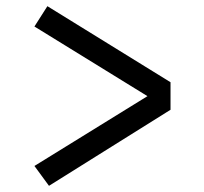

<svg xmlns="http://www.w3.org/2000/svg" viewBox="-20 -629 655 615"><path d="M131.8 -609.2 526.2 -365.6V-277.4L136.9 -33.8L90.3 -97.4L452.3 -321L90.3 -544.1Z"/></svg>

Font: FiraCode Nerd Font
Style: Regular
Weight: 400
Designer: Carrois Corporate, Edenspiekermann AG, Nikita Prokopov
Foundry: Carrois Corporate, Edenspiekermann AG, Nikita Prokopov
Version: Version 6.002;Nerd Fonts 2.2.2